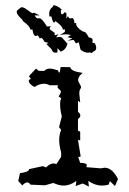

<svg xmlns="http://www.w3.org/2000/svg" viewBox="-20 -690 484 719"><path d="M313 8.8 290 -2.9 263.2 6.8 266.1 -12.7Q243.2 4.9 217.8 4.9Q200.7 4.9 179.7 -4.9L148.4 3.9L94.2 1.5Q88.9 -6.8 82 -6.8Q73.7 -6.8 63.5 4.4L48.3 -12.2L54.7 -41.5Q88.9 -45.9 88.9 -56.6L140.6 -67.9L152.3 -63Q167.5 -78.1 181.2 -78.1L191.4 -75.7L209 -103V-119.1Q201.7 -144.5 201.7 -165.5Q201.7 -186.5 209 -203.6L201.2 -213.9L211.4 -253.9Q205.1 -279.3 205.1 -299.8Q205.1 -314.5 209.5 -321.8L199.7 -328.6Q208 -341.3 208 -347.2Q208 -351.1 201.7 -355.7Q195.3 -360.4 195.3 -364.3L197.3 -370.6H165.5Q155.8 -376.5 144.5 -376.5Q127.4 -376.5 109.4 -364.3Q87.9 -375.5 87.9 -387.2L88.4 -391.1L95.7 -394L88.4 -404.8L114.7 -433.1L125 -424.8L145.5 -424.3Q152.8 -433.1 167 -433.1Q177.7 -433.1 197.3 -426.3Q199.7 -418 201.7 -418Q205.1 -418 207 -439L243.2 -438.5Q244.6 -422.9 289.6 -417Q272.5 -402.8 272.5 -391.1Q272.5 -385.7 278.1 -376.2Q283.7 -366.7 283.7 -363.3Q283.7 -360.8 280.3 -355.7Q276.9 -350.6 276.9 -339.8L280.3 -307.1L272 -312.5V-271.5Q280.8 -264.2 280.8 -257.3Q280.8 -250.5 272 -244.1V-200.7L280.3 -196.8V-164.1L272 -166L282.2 -104L272.9 -101.6L280.3 -80.1Q305.2 -80.1 305.2 -70.8L303.2 -64L357.4 -59.6L371.6 -62Q400.4 -62 421.9 -19.5L410.6 6.8L391.6 -11.7L386.7 1.5Q376 4.9 361.8 4.9Q335.4 4.9 310.5 -12.7ZM232.9 -525.9Q225.6 -502 207 -496.6L195.3 -509.8V-493.7L188.5 -492.7Q175.8 -492.7 173.8 -504.9L153.3 -525.4L160.6 -528.3Q160.6 -530.8 147 -532.7Q139.6 -547.9 133.8 -547.9L128.9 -545.9L122.1 -557.6L114.7 -555.2Q104.5 -555.2 101.6 -579.6L93.3 -579.1Q93.3 -591.3 65.4 -611.3V-611.8Q65.4 -614.7 61.8 -617.9Q58.1 -621.1 54 -625.5Q49.8 -629.9 46.1 -635.3Q42.5 -640.6 42.5 -647.9Q42.5 -648.9 45.2 -651.4Q47.9 -653.8 51 -656.5Q54.2 -659.2 57.1 -661.1Q60.1 -663.1 60.5 -663.1Q65.9 -663.1 72.3 -659.7Q78.6 -656.2 84.2 -651.9Q89.8 -647.5 94.7 -644Q99.6 -640.6 102.1 -640.6L107.4 -642.6L128.4 -632.3H109.9Q115.2 -621.1 122.1 -621.1L127.4 -621.6Q137.2 -621.6 155.8 -590.8L170.9 -591.8Q166 -587.4 166 -583.5Q166 -580.6 168.9 -578.1Q171.9 -575.7 175.5 -573.5Q179.2 -571.3 182.1 -569.1Q185.1 -566.9 185.1 -564.5L184.1 -560.1Q184.1 -558.1 186.5 -558.1L198.7 -562L190.4 -549.8L202.1 -551.8Q210.9 -551.8 214.8 -546.4ZM335.4 -527.8Q340.3 -518.6 340.3 -510.3Q340.3 -500.5 329.1 -496.6L323.7 -491.2L317.4 -493.7L309.1 -492.7Q295.9 -492.7 281.7 -503.9L274.9 -531.7L264.6 -527.3L255.9 -540.5L232.4 -537.6L251 -545.9L232.9 -550.8L245.1 -558.6Q236.8 -561.5 228 -561.5Q210.9 -561.5 201.2 -556.6L222.7 -570.3L223.6 -579.6L215.3 -579.1Q215.3 -591.3 187.5 -611.3Q185.1 -605.5 182.6 -605.5Q177.7 -605.5 172.4 -628.4H165L164.1 -638.2Q164.1 -655.3 177.7 -664.6V-665.5Q177.7 -670.4 182.6 -670.4Q187 -670.4 199.7 -663.6L212.4 -653.3L208 -652.8V-649.4Q208 -636.2 212.4 -636.2Q216.3 -636.2 223.1 -645L229 -639.2L228.5 -620.1L234.4 -629.9Q237.3 -621.1 244.1 -621.1L250 -622.1Q257.8 -622.1 258.8 -603L265.6 -604L265.1 -600.1Q265.1 -595.2 269 -590.1Q272.9 -585 278.1 -580.6Q283.2 -576.2 288.1 -573.5Q293 -570.8 294.9 -570.8H295.4Q301.8 -570.8 312.5 -549.8Q327.1 -548.8 327.1 -538.1L325.7 -530.3Z"/></svg>

Font: Truetypewriter PolyglOTT
Style: Regular
Weight: 400
Designer: Sergey Beatoff a.k.a. Sam_T
Version: Version 3.76